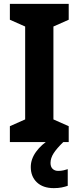

<svg xmlns="http://www.w3.org/2000/svg" viewBox="-20 -734 406 992"><path d="M335 0H31V-82L110 -117V-597L31 -632V-714H335V-632L256 -597V-117L335 -82ZM241 108Q241 128 252 138.5Q263 149 281 149Q296 149 308.5 146Q321 143 330 140V226Q316 231 298.5 234.5Q281 238 258 238Q202 238 170.5 208Q139 178 139 129Q139 88 166.5 50Q194 12 240 -16L307 0Q273 33 257 58Q241 83 241 108Z"/></svg>

Font: Noto Sans Devanagari UI SemiCondensed
Style: Bold
Weight: 700
Width: 4
Designer: Jelle Bosma - Monotype Design Team
Foundry: Monotype Imaging Inc.
Version: Version 2.004; ttfautohint (v1.8.4.7-5d5b)